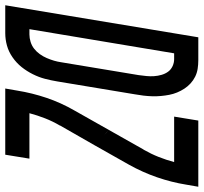

<svg xmlns="http://www.w3.org/2000/svg" viewBox="-83 -733 775 731"><g transform="rotate(90 304.5 -367.5)"><path d="M-41 0 81 -735H168Q185 -735 201 -732.5Q217 -730 231 -723Q245 -716 256.5 -705.5Q268 -695 276.5 -682Q285 -669 291 -654.5Q297 -640 300 -624.5Q303 -609 304.5 -592.5Q306 -576 305.5 -559.5Q305 -543 303 -526Q301 -509 298 -493L249 -198Q245 -174 239 -151Q233 -128 221.5 -105Q210 -82 194.5 -62.5Q179 -43 157.5 -28Q136 -13 112.5 -6.5Q89 0 65 0ZM70 -92Q84 -92 98.5 -96.5Q113 -101 124.5 -110Q136 -119 145 -131.5Q154 -144 160 -158Q166 -172 170 -185.5Q174 -199 176 -213L225 -508Q227 -523 228.5 -537.5Q230 -552 229 -566.5Q228 -581 224 -595Q220 -609 212 -620Q204 -631 191 -637Q178 -643 164 -643H142L50 -92ZM457 -373 434 -395 442 -387ZM276 0 284 -46Q293 -102 311.5 -157Q330 -212 360 -264L508 -526L509 -527Q525 -555 536.5 -584Q548 -613 556 -643H383L398 -735H650L642 -689Q633 -633 614 -578Q595 -523 566 -471L492 -340L417 -209V-208Q401 -181 389.5 -151.5Q378 -122 370 -92H543L528 0Z"/></g></svg>

Font: Iosevka Curly SmBdEx
Style: Italic
Weight: 600
Width: 7
Italic angle: -9°
Monospace: yes
Designer: Belleve Invis
Foundry: Belleve Invis
Version: Version 11.1.0; ttfautohint (v1.8.3)